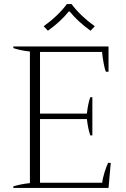

<svg xmlns="http://www.w3.org/2000/svg" viewBox="-20 -930 621 950"><path d="M196 -800Q268 -852 311 -910H334Q377 -852 449 -800L428 -778Q365 -823 325 -873H320Q280 -823 217 -778ZM46 -8Q82 -19 128 -24V-675Q82 -680 46 -692V-700H517V-575H504Q498 -588 492.5 -619Q487 -650 485 -673H178V-368H410Q416 -422 427 -449H437V-260H427Q416 -289 410 -341H178V-26H486Q487 -44 497 -76.5Q507 -109 515 -124H528L517 0H46Z"/></svg>

Font: Trirong ExtraLight
Style: Regular
Weight: 275
Designer: Katatrad Team
Foundry: CadsonDemak
Version: Version 1.001